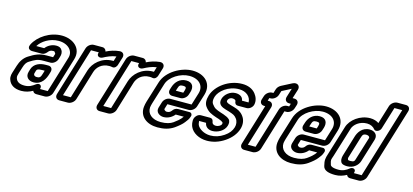

<svg xmlns="http://www.w3.org/2000/svg" viewBox="-61 -1138 3472 1615"><g transform="rotate(15 1675.0 -330.0)"><path d="M394 -308 400 -328C406 -347 410 -369 395 -391C386 -407 368 -413 347 -413C308 -413 274 -393 253 -366H184C212 -412 278 -457 356 -457C438 -457 490 -403 471 -341L375 -25H308L309 -31C316 -55 293 -76 264 -54C240 -36 214 -19 173 -19C129 -19 105 -34 96 -63C92 -78 94 -86 101 -109L118 -163C127 -194 140 -212 157 -222C204 -251 222 -262 276 -262H335C360 -262 386 -283 394 -308ZM289 25H362C388 25 416 4 424 -22L521 -341C552 -441 469 -507 371 -507C267 -507 171 -442 133 -367C128 -357 124 -345 128 -335C133 -320 150 -316 162 -316H244C263 -316 277 -327 288 -340C297 -351 306 -363 332 -363C343 -363 346 -360 347 -357C357 -340 357 -350 350 -328L345 -312H291C227 -312 188 -293 139 -262C102 -239 80 -202 68 -163L51 -109C46 -92 35 -65 46 -36C60 7 100 31 158 31C196 31 229 20 257 4C261 16 272 25 289 25ZM325 -234H303C253 -234 201 -216 185 -164L178 -140C164 -94 197 -65 240 -65C314 -65 340 -131 350 -163L357 -187C365 -213 351 -234 325 -234ZM287 -184H306L300 -163C289 -127 285 -115 255 -115C232 -115 225 -130 228 -140L235 -164C238 -174 243 -184 287 -184Z M724 -501H650C624 -501 597 -480 589 -454L457 -22C449 4 463 25 489 25H563C589 25 617 4 625 -22L703 -279C716 -321 754 -363 822 -363C829 -363 841 -362 848 -360C872 -356 885 -380 888 -389L910 -460C918 -487 902 -508 873 -506C832 -502 794 -490 758 -472C756 -487 744 -501 724 -501ZM845 -413H837C741 -413 673 -345 653 -279L576 -25H508L638 -451H706L704 -446C695 -417 723 -403 749 -417C779 -433 816 -451 858 -456Z M1075 -501H1001C975 -501 948 -480 940 -454L808 -22C800 4 814 25 840 25H914C940 25 968 4 976 -22L1054 -279C1067 -321 1105 -363 1173 -363C1180 -363 1192 -362 1199 -360C1223 -356 1236 -380 1239 -389L1261 -460C1269 -487 1253 -508 1224 -506C1183 -502 1145 -490 1109 -472C1107 -487 1095 -501 1075 -501ZM1196 -413H1188C1092 -413 1024 -345 1004 -279L927 -25H859L989 -451H1057L1055 -446C1046 -417 1074 -403 1100 -417C1130 -433 1167 -451 1209 -456Z M1327 -182 1312 -133C1299 -90 1338 -66 1371 -66C1411 -66 1445 -87 1466 -113H1536C1532 -107 1528 -102 1522 -95C1513 -84 1496 -68 1465 -46C1442 -30 1409 -19 1359 -19C1284 -19 1238 -60 1242 -116C1244 -129 1247 -142 1251 -155L1307 -336C1327 -401 1416 -457 1494 -457C1581 -457 1626 -403 1606 -336L1573 -229H1388C1362 -229 1335 -208 1327 -182ZM1622 -226 1656 -336C1687 -439 1614 -507 1509 -507C1413 -507 1288 -439 1257 -336L1201 -155C1196 -140 1193 -122 1191 -107C1182 -20 1253 31 1344 31C1400 31 1446 20 1487 -8C1519 -31 1543 -51 1559 -72C1572 -88 1586 -106 1592 -127L1594 -133C1599 -149 1589 -163 1573 -163H1474C1452 -163 1437 -151 1426 -135C1419 -126 1408 -116 1386 -116C1373 -116 1362 -129 1362 -133L1376 -179H1561C1587 -179 1614 -200 1622 -226ZM1397 -257H1468C1494 -257 1521 -278 1529 -304L1537 -329C1550 -373 1536 -413 1479 -413C1420 -413 1385 -370 1372 -329L1364 -304C1356 -278 1371 -257 1397 -257ZM1464 -363C1491 -363 1494 -353 1487 -329L1480 -307H1415L1422 -329C1430 -354 1435 -363 1464 -363Z M2032 -370H1974C1971 -403 1941 -418 1908 -418C1857 -418 1815 -379 1804 -342C1787 -288 1831 -272 1860 -263L1894 -253C1932 -240 1944 -236 1962 -213C1978 -192 1982 -164 1974 -138C1964 -106 1945 -80 1908 -55C1871 -30 1833 -18 1791 -18C1738 -18 1690 -47 1676 -79C1675 -81 1670 -100 1670 -112H1729C1730 -111 1731 -111 1731 -111C1736 -77 1764 -59 1799 -59C1847 -59 1899 -89 1913 -134C1920 -156 1920 -178 1905 -192C1893 -203 1876 -211 1853 -219L1831 -226C1784 -242 1770 -247 1746 -280C1738 -292 1734 -311 1743 -341C1759 -394 1832 -457 1927 -457C1990 -457 2031 -419 2032 -370ZM1814 -109C1794 -109 1783 -121 1782 -131C1780 -145 1775 -162 1751 -162H1672C1646 -162 1626 -138 1621 -122C1612 -92 1622 -61 1627 -49C1648 -1 1706 32 1775 32C1827 32 1879 16 1928 -17C1977 -50 2010 -92 2024 -138C2037 -180 2030 -220 2007 -249C1985 -278 1960 -290 1922 -301L1887 -311C1856 -320 1850 -328 1854 -342C1857 -353 1870 -368 1893 -368C1912 -368 1921 -359 1922 -353C1923 -335 1930 -320 1953 -320H2028C2053 -320 2078 -342 2083 -365C2091 -400 2078 -433 2058 -458C2032 -490 1992 -507 1942 -507C1825 -507 1720 -428 1693 -341C1681 -301 1682 -268 1699 -244C1727 -205 1755 -194 1802 -178L1824 -171C1843 -165 1857 -157 1862 -152C1864 -150 1867 -146 1863 -134C1861 -127 1844 -109 1814 -109Z M2193 -426H2183L2191 -451H2201C2227 -451 2254 -472 2262 -498L2273 -533C2273 -534 2274 -534 2274 -534L2353 -575L2329 -498C2321 -472 2336 -451 2362 -451H2378L2370 -426H2354C2328 -426 2301 -405 2293 -379L2185 -25H2118L2226 -379C2234 -405 2219 -426 2193 -426ZM2234 -22 2342 -376H2358C2384 -376 2411 -397 2419 -423L2429 -454C2437 -480 2422 -501 2396 -501H2380L2405 -581C2415 -614 2387 -642 2345 -620L2258 -575C2244 -567 2230 -555 2224 -536L2213 -501H2203C2177 -501 2150 -480 2142 -454L2132 -423C2124 -397 2139 -376 2165 -376H2175L2067 -22C2059 4 2073 25 2099 25H2172C2198 25 2226 4 2234 -22Z M2489 -182 2474 -133C2461 -90 2500 -66 2533 -66C2573 -66 2607 -87 2628 -113H2698C2694 -107 2690 -102 2684 -95C2675 -84 2658 -68 2627 -46C2604 -30 2571 -19 2521 -19C2446 -19 2400 -60 2404 -116C2406 -129 2409 -142 2413 -155L2469 -336C2489 -401 2578 -457 2656 -457C2743 -457 2788 -403 2768 -336L2735 -229H2550C2524 -229 2497 -208 2489 -182ZM2784 -226 2818 -336C2849 -439 2776 -507 2671 -507C2575 -507 2450 -439 2419 -336L2363 -155C2358 -140 2355 -122 2353 -107C2344 -20 2415 31 2506 31C2562 31 2608 20 2649 -8C2681 -31 2705 -51 2721 -72C2734 -88 2748 -106 2754 -127L2756 -133C2761 -149 2751 -163 2735 -163H2636C2614 -163 2599 -151 2588 -135C2581 -126 2570 -116 2548 -116C2535 -116 2524 -129 2524 -133L2538 -179H2723C2749 -179 2776 -200 2784 -226ZM2559 -257H2630C2656 -257 2683 -278 2691 -304L2699 -329C2712 -373 2698 -413 2641 -413C2582 -413 2547 -370 2534 -329L2526 -304C2518 -278 2533 -257 2559 -257ZM2626 -363C2653 -363 2656 -353 2649 -329L2642 -307H2577L2584 -329C2592 -354 2597 -363 2626 -363Z M3041 -457C3072 -457 3097 -443 3110 -426C3124 -406 3162 -422 3170 -449L3229 -642H3297L3109 -25H3041L3043 -33C3051 -60 3022 -72 2999 -55C2974 -34 2945 -19 2907 -19C2857 -19 2839 -32 2836 -42C2822 -89 2826 -81 2839 -122L2918 -379C2929 -414 2974 -457 3041 -457ZM3022 25H3096C3122 25 3150 4 3158 -22L3348 -645C3356 -671 3342 -692 3316 -692H3242C3216 -692 3188 -671 3180 -645L3131 -485C3113 -498 3086 -507 3056 -507C2967 -507 2888 -446 2868 -379L2789 -122C2778 -87 2772 -67 2785 -18C2793 20 2838 31 2892 31C2929 31 2961 20 2990 4C2994 16 3005 25 3022 25ZM3138 -344C3150 -391 3113 -414 3077 -414C3007 -414 2978 -357 2968 -324L2916 -153C2912 -139 2904 -117 2913 -93C2920 -70 2946 -66 2971 -66C3026 -66 3064 -102 3075 -139ZM3088 -343 3025 -139C3021 -126 3017 -116 2986 -116C2965 -116 2964 -121 2964 -121C2959 -137 2961 -137 2966 -153L3018 -324C3027 -353 3031 -364 3061 -364C3081 -364 3090 -351 3088 -343Z"/></g></svg>

Font: DIN Rundschrift
Style: BreitKontKu
Weight: 400
Width: 7
Version: Version 1.027